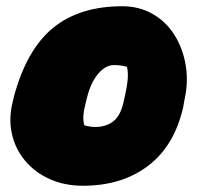

<svg xmlns="http://www.w3.org/2000/svg" viewBox="-20 -582 640 614"><path d="M371 -562Q425 -562 468 -537.5Q511 -513 538 -470Q565 -427 574 -372.5Q583 -318 569 -258L566 -240Q538 -116 454 -52Q370 12 245 12Q186 12 138.5 -9.5Q91 -31 59.5 -69Q28 -107 17.5 -156.5Q7 -206 22 -262L25 -275Q66 -425 150.5 -493.5Q235 -562 371 -562ZM345 -374Q317 -374 293 -345Q269 -316 257 -265L254 -252Q247 -226 246.5 -209Q246 -192 250 -181Q258 -179 266 -177.5Q274 -176 284 -176Q318 -176 341 -193Q364 -210 374 -251L377 -264Q387 -308 388.5 -330Q390 -352 386 -368Q368 -374 345 -374Z"/></svg>

Font: Recursive Mn Csl St XBk
Style: Italic
Weight: 1000
Italic angle: -15°
Monospace: yes
Version: Version 1.079;hotconv 1.0.112;makeotfexe 2.5.65598; ttfautoh